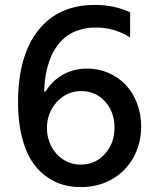

<svg xmlns="http://www.w3.org/2000/svg" viewBox="-20 -758 645 788"><path d="M312.1 9.9Q272.4 9.9 236.7 -0.4Q201 -10.7 166.9 -36Q132.8 -61.4 108.3 -100.1Q83.8 -138.8 68.9 -199.6Q54 -260.3 54 -337.4Q54 -527.7 136.5 -632.8Q219.1 -737.9 369.3 -737.9Q449.2 -737.9 514.2 -707.4L513.8 -603.7Q452.4 -644.9 373.2 -644.9Q337.7 -644.9 307.7 -635.8Q277.7 -626.8 256.6 -611.7Q235.4 -596.6 218.8 -575.3Q202.1 -554 191.8 -530.9Q181.5 -507.8 174.5 -481.2Q167.6 -454.5 164.8 -430.9Q161.9 -407.3 161.2 -382.5H166.9Q194.6 -427.2 238.8 -451.9Q283 -476.6 338.1 -476.6Q384.2 -476.6 425.1 -458.8Q465.9 -441.1 495.6 -410Q525.2 -378.9 542.3 -334.7Q559.3 -290.5 559.3 -239.7Q559.3 -169 527.9 -112Q496.4 -55 439.8 -22.5Q383.2 9.9 312.1 9.9ZM311.4 -82.4Q371.1 -82.4 410.5 -126.1Q449.9 -169.7 449.9 -234.7Q449.9 -299 410.9 -341.6Q371.8 -384.2 313.6 -384.2Q254.3 -384.2 213.4 -339.7Q172.6 -295.1 172.6 -232.2Q172.6 -192.1 190.3 -157.8Q208.1 -123.6 240.1 -103Q272 -82.4 311.4 -82.4Z"/></svg>

Font: TID UI Medium
Style: Regular
Weight: 500
Designer: The TID Project Authors
Foundry: Bakken & Bæck
Version: Version 1.001;hotconv 1.0.109;makeotfexe 2.5.65596